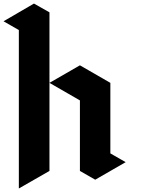

<svg xmlns="http://www.w3.org/2000/svg" viewBox="-107 -1070 819 1090"><path d="M-86.9 -949.2Q-57.6 -932.6 0 -899.4Q0 -599.6 0 0Q57.6 -33.2 173.8 -99.6Q173.8 -399.4 173.8 -1000Q144.5 -1016.6 85.9 -1049.8Q28.3 -1016.6 -86.9 -949.2ZM173.8 -599.6Q231.4 -632.8 346.7 -699.2Q404.3 -666 519.5 -599.6Q519.5 -465.8 519.5 -199.2Q548.8 -182.6 606.4 -149.4Q548.8 -116.2 433.6 -49.8Q404.3 -66.4 346.7 -99.6Q346.7 -232.4 346.7 -500Q289.1 -533.2 173.8 -599.6Z"/></svg>

Font: DreiFraktur
Style: Regular
Weight: 400
Designer: JayCobs
Version: Version 1.2